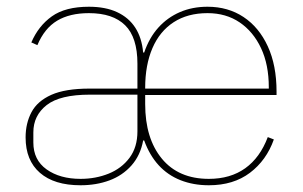

<svg xmlns="http://www.w3.org/2000/svg" viewBox="-20 -538 901 570"><path d="M388 -257H247Q158 -257 118.5 -226Q79 -195 79 -145V-115Q79 -63 118.5 -35Q158 -7 219 -7Q264 -7 302.5 -22.5Q341 -38 364.5 -69.5Q388 -101 388 -148ZM411 -275H778V-279Q778 -346 755 -395Q732 -444 691.5 -471.5Q651 -499 596 -499Q537 -499 495.5 -472Q454 -445 432.5 -395Q411 -345 411 -277ZM600 -7Q664 -7 708 -38.5Q752 -70 775 -131L793 -124Q771 -62 722 -25Q673 12 600 12Q554 12 516 -3Q478 -18 451 -47.5Q424 -77 408 -121H405Q397 -77 370.5 -47Q344 -17 305 -2.5Q266 12 219 12Q141 12 98.5 -25Q56 -62 56 -130Q56 -172 73.5 -205Q91 -238 132.5 -256.5Q174 -275 246 -275H388V-349Q388 -427 351.5 -463Q315 -499 244 -499Q187 -499 149.5 -476.5Q112 -454 91 -404L73 -412Q94 -461 134 -489.5Q174 -518 244 -518Q293 -518 327.5 -502Q362 -486 381.5 -456Q401 -426 405 -382H408Q423 -426 450 -456Q477 -486 514 -502Q551 -518 596 -518Q657 -518 703 -487.5Q749 -457 775 -400.5Q801 -344 801 -266V-256H411V-229Q411 -127 460.5 -67Q510 -7 600 -7Z"/></svg>

Font: IBM Plex Sans Thin
Style: Regular
Weight: 250
Designer: Mike Abbink, Paul van der Laan, Pieter van Rosmalen
Foundry: Bold Monday
Version: Version 3.201